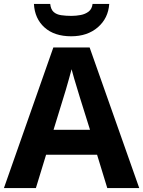

<svg xmlns="http://www.w3.org/2000/svg" viewBox="-20 -959 730 979"><path d="M527 0 475 -170H215L163 0H0L252 -717H437L690 0ZM387 -463Q382 -480 374 -506Q366 -532 358 -559Q350 -586 345 -606Q340 -586 331.5 -556.5Q323 -527 315.5 -500.5Q308 -474 304 -463L253 -297H439ZM537 -939Q532 -866 479 -820Q426 -774 343 -774Q257 -774 207 -819Q157 -864 153 -939H236Q239 -911 253.5 -898Q268 -885 292 -881.5Q316 -878 344 -878Q368 -878 391.5 -882.5Q415 -887 432 -900Q449 -913 452 -939Z"/></svg>

Font: Noto Sans Bengali UI
Style: Bold
Weight: 700
Designer: Jelle Bosma - Monotype Design Team
Foundry: Monotype Imaging Inc.
Version: Version 2.003; ttfautohint (v1.8.4.7-5d5b)